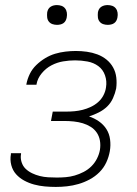

<svg xmlns="http://www.w3.org/2000/svg" viewBox="-20 -729 540 757"><path d="M200 8Q178 8 156.5 6Q135 4 114.5 -1.5Q94 -7 75.5 -17Q57 -27 43.5 -42Q30 -57 24.5 -78Q19 -99 23 -121V-125H63V-122Q60 -106 65 -90Q70 -74 81 -63.5Q92 -53 106.5 -46Q121 -39 137 -35Q153 -31 170 -30Q187 -29 204 -29Q222 -29 239.5 -30.5Q257 -32 274.5 -37Q292 -42 309.5 -51Q327 -60 340.5 -73.5Q354 -87 362.5 -104Q371 -121 374 -138Q377 -157 374 -174.5Q371 -192 361.5 -206Q352 -220 337.5 -229Q323 -238 306.5 -243Q290 -248 271.5 -250Q253 -252 235 -252H181L188 -289H242Q258 -289 274 -290.5Q290 -292 306 -296Q322 -300 338 -307.5Q354 -315 367 -326.5Q380 -338 388 -353.5Q396 -369 398 -385Q402 -409 394 -432Q386 -455 367.5 -468.5Q349 -482 325 -486.5Q301 -491 276 -491Q253 -491 229 -487Q205 -483 183 -471.5Q161 -460 144.5 -440Q128 -420 124 -397V-395H84V-397Q88 -418 97.5 -437.5Q107 -457 123 -472.5Q139 -488 158 -499.5Q177 -511 197 -517Q217 -523 238 -525.5Q259 -528 279 -528Q301 -528 322.5 -525Q344 -522 364 -514.5Q384 -507 400 -494Q416 -481 426 -463Q436 -445 438.5 -423.5Q441 -402 438 -380Q434 -361 425.5 -342Q417 -323 402.5 -309Q388 -295 369 -285.5Q350 -276 331 -270Q352 -263 370 -250.5Q388 -238 399.5 -220Q411 -202 414 -179Q417 -156 413 -133Q409 -110 399 -88.5Q389 -67 372 -50Q355 -33 333.5 -21.5Q312 -10 289.5 -3.5Q267 3 244.5 5.5Q222 8 200 8ZM405 -631Q395 -631 386.5 -634Q378 -637 372.5 -644Q367 -651 366 -660.5Q365 -670 366 -680Q367 -686 370 -692Q373 -698 379 -702Q385 -706 391.5 -707.5Q398 -709 404 -709Q414 -709 422.5 -706Q431 -703 436.5 -696Q442 -689 443.5 -679.5Q445 -670 443 -660Q442 -654 439 -648Q436 -642 430.5 -638Q425 -634 418 -632.5Q411 -631 405 -631ZM205 -631Q195 -631 186.5 -634Q178 -637 172.5 -644Q167 -651 166 -660.5Q165 -670 166 -680Q167 -686 170 -692Q173 -698 179 -702Q185 -706 191.5 -707.5Q198 -709 204 -709Q214 -709 222.5 -706Q231 -703 236.5 -696Q242 -689 243.5 -679.5Q245 -670 243 -660Q242 -654 239 -648Q236 -642 230.5 -638Q225 -634 218 -632.5Q211 -631 205 -631Z"/></svg>

Font: Iosevka Extralight
Style: Italic
Weight: 200
Italic angle: -9°
Monospace: yes
Designer: Belleve Invis
Foundry: Belleve Invis
Version: Version 32.5.0; ttfautohint (v1.8.4)